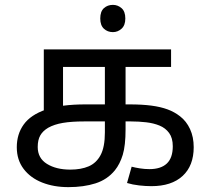

<svg xmlns="http://www.w3.org/2000/svg" viewBox="-20 -757 865 789"><path d="M261 12Q201 12 153 -7Q105 -26 77 -63Q49 -100 49 -152Q49 -206 77.5 -245.5Q106 -285 168 -306.5Q230 -328 332 -328H512Q564 -328 602 -323Q640 -318 668.5 -307.5Q697 -297 720 -279Q746 -259 761 -226.5Q776 -194 776 -152Q776 -76 730.5 -34Q685 8 602 8Q579 8 552 5Q525 2 502 -5L521 -72Q536 -68 555.5 -65Q575 -62 594 -62Q641 -62 665.5 -85Q690 -108 690 -156Q690 -190 675 -210.5Q660 -231 635.5 -241Q611 -251 580.5 -254.5Q550 -258 519 -258H325Q274 -258 238.5 -252Q203 -246 178 -232Q156 -219 145.5 -200.5Q135 -182 135 -153Q135 -107 173 -83.5Q211 -60 269 -60Q313 -60 344.5 -73.5Q376 -87 393.5 -120Q411 -153 411 -213V-482H239V-302L160 -286V-554H683V-482H496V-226Q496 -159 484.5 -121Q473 -83 452 -57Q421 -19 372.5 -3.5Q324 12 261 12ZM444 -737Q464 -737 479.5 -723.5Q495 -710 495 -681Q495 -653 479.5 -639Q464 -625 444 -625Q422 -625 407 -639Q392 -653 392 -681Q392 -710 407 -723.5Q422 -737 444 -737Z"/></svg>

Font: tamil25
Style: Book
Weight: 400
Designer: Jelle Bosma - Monotype Design Team
Foundry: Monotype Imaging Inc.
Version: Version 2.003